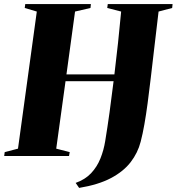

<svg xmlns="http://www.w3.org/2000/svg" viewBox="-38 -763 864 939"><path d="M349 156 332 131.5Q378.5 115 407.8 83.8Q437 52.5 453.2 11.8Q469.5 -29 476.5 -73Q487.5 -139.5 497.8 -213.8Q508 -288 517.5 -366H282.5L237 -36L303 -19L299.5 0H-17.5L-15 -19L50 -36L142 -706.5L83 -724L85.5 -743H406.5L404.5 -724L329 -706.5L287 -399H521.5Q531 -475.5 539.2 -553.2Q547.5 -631 554.5 -706.5L486.5 -724L489 -743H806L804 -724L737.5 -706.5Q726 -611.5 716.8 -531Q707.5 -450.5 699.5 -382.8Q691.5 -315 684 -258.5Q676.5 -202 668.2 -155.2Q660 -108.5 650 -70Q636 -15.5 601 30Q566 75.5 504.5 108Q443 140.5 349 156Z"/></svg>

Font: Merriweather 144pt Black
Style: Italic
Weight: 900
Italic angle: -7.8°
Version: Version 2.101